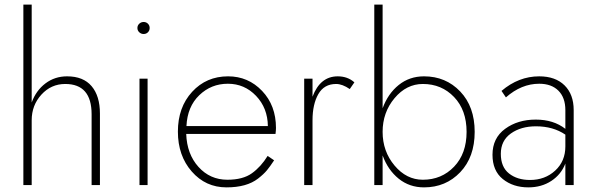

<svg xmlns="http://www.w3.org/2000/svg" viewBox="-20 -800 2566 830"><path d="M376 -306Q376 -437 262 -437Q201 -437 159 -391Q117 -345 117 -280V0H81V-780H117V-357Q136 -409 176.5 -439.5Q217 -470 270 -470Q340 -470 376 -427.5Q412 -385 412 -309V0H376Z M583 -460H618V0H583ZM582 -660.5Q574 -668 574 -679Q574 -690 582 -697.5Q590 -705 601 -705Q612 -705 619.5 -697.5Q627 -690 627 -679Q627 -668 619.5 -660.5Q612 -653 601 -653Q590 -653 582 -660.5Z M749 -231Q749 -336 810.5 -403Q872 -470 966 -470Q1053 -470 1113 -407Q1173 -344 1173 -247Q1173 -237 1171 -221H785Q788 -134 838 -78.5Q888 -23 963 -23Q1030 -23 1069 -51Q1108 -79 1137 -126L1165 -107Q1148 -81 1134 -64Q1120 -47 1095.5 -28Q1071 -9 1037 0.5Q1003 10 959 10Q869 10 809 -58.5Q749 -127 749 -231ZM1138 -255Q1137 -333 1087 -385.5Q1037 -438 965 -438Q893 -438 841.5 -388.5Q790 -339 786 -255Z M1492 -415Q1460 -437 1433 -437Q1381 -437 1356 -393Q1331 -349 1331 -280V0H1295V-460H1331V-382Q1364 -470 1440 -470Q1483 -470 1512 -444Z M1808 -437Q1737 -437 1685.5 -375.5Q1634 -314 1634 -230Q1634 -146 1685.5 -84.5Q1737 -23 1808 -23Q1889 -23 1943 -79.5Q1997 -136 1997 -230Q1997 -324 1943 -380.5Q1889 -437 1808 -437ZM1813 10Q1750 10 1703.5 -27.5Q1657 -65 1634 -128V0H1598V-780H1634V-332Q1657 -395 1703.5 -432.5Q1750 -470 1813 -470Q1907 -470 1969.5 -404.5Q2032 -339 2032 -230Q2032 -121 1969.5 -55.5Q1907 10 1813 10Z M2167 -379 2148 -407Q2222 -470 2311 -470Q2381 -470 2420.5 -431Q2460 -392 2460 -324V0H2424V-93Q2406 -46 2363.5 -18Q2321 10 2264 10Q2198 10 2153.5 -26Q2109 -62 2109 -131Q2109 -203 2163.5 -243Q2218 -283 2296 -283Q2373 -283 2424 -243V-324Q2424 -378 2394 -408Q2364 -438 2311 -438Q2234 -438 2167 -379ZM2271 -22Q2336 -22 2380 -62.5Q2424 -103 2424 -167V-218Q2371 -254 2297 -254Q2232 -254 2188.5 -223Q2145 -192 2145 -135Q2145 -78 2180.5 -50Q2216 -22 2271 -22Z"/></svg>

Font: Renner
Style: Thin
Weight: 200
Version: Version 003.000 ; ttfautohint (v0.97) -l 8 -r 50 -G 200 -x 1